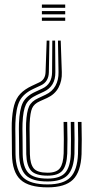

<svg xmlns="http://www.w3.org/2000/svg" viewBox="-20 -620 444 848"><path d="M198.2 -440.8 195.8 -301Q194.8 -258.8 160.8 -243L128.2 -227.8Q83.8 -207.2 67 -174.8Q50.2 -142.2 48 -76.2Q47.5 -65 47.6 -51Q47.8 -37 48.1 -11.4Q48.5 14.2 48.5 61Q50 132.5 82 163.5Q114 194.5 190.2 194.5Q260.2 194.5 290.9 163.2Q321.5 132 324.5 60.2Q325.2 30 325.2 -4.8Q325.2 -39.5 324 -81.5H340Q341 -39.5 341.1 -4.5Q341.2 30.5 340.2 61Q337 139 302.4 173.2Q267.8 207.5 190.2 207.5Q106.8 207.5 70.4 173.5Q34 139.5 32.8 61Q32.5 14.2 32.2 -11.4Q32 -37 31.8 -51Q31.5 -65 32 -76.5Q34 -123.8 42.4 -154.6Q50.8 -185.5 69.6 -205.6Q88.5 -225.8 121.2 -241L153.5 -256.2Q180 -268.5 181.2 -301L186.2 -440.8ZM223.5 -440.8 224.5 -301Q225 -238.8 174 -215.2L142 -200.2Q107.2 -184.2 94.5 -158.4Q81.8 -132.5 79.5 -75.8Q79 -64.8 79.1 -51Q79.2 -37.2 79.6 -11.6Q80 14 80.2 61Q81.5 118.8 105.6 143.8Q129.8 168.8 190.2 168.8Q244.8 168.8 267.6 143.4Q290.5 118 292.8 58.8Q293.5 29.8 293.5 -4.6Q293.5 -39 292.5 -81.5H308.2Q309.2 -39.5 309.4 -4.9Q309.5 29.8 308.8 59.5Q305.8 124.8 279.1 153.1Q252.5 181.5 190.2 181.5Q121.8 181.5 93.8 153.5Q65.8 125.5 64.5 61Q64.2 14 63.9 -11.6Q63.5 -37.2 63.4 -51Q63.2 -64.8 63.8 -76Q66.2 -137.5 80.9 -166.6Q95.5 -195.8 135 -214L167.5 -229.2Q209.5 -248.8 210 -301L211 -440.8ZM248.2 -440.8 253 -301Q254.5 -263 238.4 -233Q222.2 -203 187.8 -187.2L155.2 -172.5Q130.5 -161.5 121.9 -142.1Q113.2 -122.8 111 -75.5Q110.5 -64.8 110.6 -51.2Q110.8 -37.8 111.1 -12Q111.5 13.8 112 61Q113.2 105 129.2 123.9Q145.2 142.8 190.2 142.8Q229.5 142.8 244.5 123.1Q259.5 103.5 261.2 57.2Q262 29 261.9 -5Q261.8 -39 260.8 -81.5H276.8Q277.8 -39 277.9 -4.9Q278 29.2 277 58Q274.8 110.5 256 133.1Q237.2 155.8 190.2 155.8Q137.2 155.8 117.4 133.8Q97.5 111.8 96 61Q96 13.8 95.5 -11.9Q95 -37.5 94.9 -51.1Q94.8 -64.8 95.2 -75.5Q97.8 -127.5 108.4 -150.1Q119 -172.8 148.5 -186.2L181 -201.5Q210.5 -215 224.9 -241.1Q239.2 -267.2 238.5 -301L236 -440.8ZM268 -542.2V-528H165V-542.2ZM268 -571.2V-556.8H165V-571.2ZM268 -600V-585.5H165V-600Z"/></svg>

Font: Big Shoulders Inline Text
Style: Regular
Weight: 400
Designer: Patric King
Foundry: XO Type Co
Version: Version 1.000